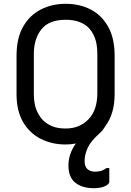

<svg xmlns="http://www.w3.org/2000/svg" viewBox="-20 -740 690 1010"><path d="M326 -720Q399 -720 457 -690Q515 -660 549 -599.5Q583 -539 583 -446V-245Q583 -191 570 -148.5Q557 -106 533 -75Q528 -66 520.5 -56.5Q513 -47 502 -37Q456 4 440.5 39.5Q425 75 425 107Q425 136 440 149.5Q455 163 480 163Q499 163 513 158.5Q527 154 540 144H555V216Q555 229 532 239.5Q509 250 474 250Q412 250 376 221Q340 192 340 131Q340 69 379 15Q353 20 324 20Q254 20 195.5 -9Q137 -38 102 -97Q67 -156 67 -245V-446Q67 -539 101.5 -599.5Q136 -660 194.5 -690Q253 -720 326 -720ZM158 -247Q158 -192 173.5 -157.5Q189 -123 210 -104Q228 -87 256 -75.5Q284 -64 326 -64Q398 -64 445 -112Q492 -160 492 -250V-455Q492 -508 478.5 -542Q465 -576 443 -597Q424 -615 394.5 -625.5Q365 -636 326 -636Q238 -636 198 -586Q158 -536 158 -455Z"/></svg>

Font: Recursive Sn Lnr St
Style: Regular
Weight: 400
Version: Version 1.079;hotconv 1.0.112;makeotfexe 2.5.65598; ttfautoh